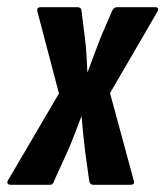

<svg xmlns="http://www.w3.org/2000/svg" viewBox="-38 -514 460 534"><path d="M-8 0Q-14 0 -16.5 -3.5Q-19 -7 -16 -12L126 -254L66 -482Q63 -494 76 -494H177Q189 -494 189 -482L198 -410Q201 -387 202.5 -362.5Q204 -338 205 -314H206Q215 -338 224 -362.5Q233 -387 242 -410L273 -482Q278 -494 287 -494H393Q406 -494 400 -482L268 -255L334 -12Q338 0 324 0H223Q211 0 210 -12L199 -91Q196 -115 193.5 -140Q191 -165 189 -189H188Q178 -164 168.5 -138.5Q159 -113 149 -91L113 -12Q110 0 101 0Z"/></svg>

Font: Sofia Sans Extra Condensed ExtraBold
Style: Italic
Weight: 800
Italic angle: -9°
Designer: Botio Nikoltchev, Ani Petrova
Foundry: lettersoup
Version: Version 4.101; ttfautohint (v1.8.4.7-5d5b)